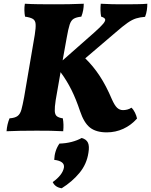

<svg xmlns="http://www.w3.org/2000/svg" viewBox="-20 -699 808 1027"><path d="M113 -679Q148 -677 186.5 -676.5Q225 -676 269 -676Q306 -676 346.5 -676.5Q387 -677 428 -679Q428 -662 425 -645Q422 -628 415 -610Q388 -607 374 -598.5Q360 -590 352.5 -567Q345 -544 337 -498L315 -376L483 -524Q518 -555 532 -572Q546 -589 542 -597Q538 -605 521 -610Q515 -642 519 -679Q549 -677 581 -676.5Q613 -676 641 -676Q672 -676 709.5 -676.5Q747 -677 768 -679Q768 -663 765.5 -645Q763 -627 756 -609Q729 -607 708 -600.5Q687 -594 662.5 -577Q638 -560 599 -526L436 -387Q479 -345 513.5 -292.5Q548 -240 578 -169Q593 -135 606.5 -122.5Q620 -110 638 -110Q649 -110 661 -113Q673 -116 683 -123Q694 -113 702 -96.5Q710 -80 713 -65Q681 -29 639.5 -10Q598 9 551 9Q494 9 461.5 -16.5Q429 -42 408 -105Q387 -168 362.5 -217.5Q338 -267 304 -313L278 -164Q272 -125 273 -105Q274 -85 284.5 -77Q295 -69 316 -66Q319 -49 319.5 -32.5Q320 -16 318 3Q279 1 249.5 0.5Q220 0 176 0Q79 0 15 3Q18 -35 31 -66Q60 -68 74 -78.5Q88 -89 94.5 -112.5Q101 -136 109 -179L166 -513Q172 -551 170.5 -570.5Q169 -590 155.5 -598Q142 -606 114 -610Q111 -625 110.5 -643Q110 -661 113 -679ZM310 308Q275 303 262 275Q315 237 322 197Q327 163 270 156Q272 106 298 69Q333 68 363.5 60Q394 52 417 39Q442 46 450.5 64.5Q459 83 453 118Q444 179 405 226Q366 273 310 308Z"/></svg>

Font: Vollkorn ExtraBold
Style: Italic
Weight: 800
Italic angle: -11°
Designer: Friedrich Althausen
Foundry: Friedrich Althausen
Version: Version 5.000; ttfautohint (v1.8.3)